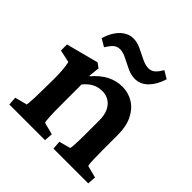

<svg xmlns="http://www.w3.org/2000/svg" viewBox="-169 -765 899 899"><g transform="rotate(45 281.0 -315.0)"><path d="M21.5 0 18.6 -42 79.1 -57.6Q80.1 -61.5 81.1 -73.7Q82 -85.9 83 -106.9Q84 -127.9 84 -157.2L85 -231.4Q85 -262.7 83 -288.1Q81.1 -313.5 76.2 -335.9L13.7 -349.6V-389.6L173.8 -431.6L197.3 -415L191.4 -360.4L194.3 -359.4Q225.6 -396.5 261.2 -415Q296.9 -433.6 336.9 -433.6Q377 -433.6 409.7 -413.6Q442.4 -393.6 461.9 -354.5Q481.4 -315.4 481.4 -258.8V-157.2Q481.4 -124 482.4 -95.2Q483.4 -66.4 486.3 -57.6L546.9 -42L543.9 0H313.5L310.5 -42L367.2 -57.6Q369.1 -65.4 370.1 -80.1Q371.1 -94.7 371.6 -114.3Q372.1 -133.8 372.1 -154.3V-244.1Q372.1 -282.2 359.9 -306.2Q347.7 -330.1 328.1 -341.3Q308.6 -352.5 285.2 -352.5Q257.8 -352.5 234.9 -340.3Q211.9 -328.1 194.3 -304.7V-160.2Q194.3 -123 195.8 -94.2Q197.3 -65.4 200.2 -57.6L260.7 -42L257.8 0ZM420.9 -627 459 -604.5Q444.3 -556.6 416.5 -528.3Q388.7 -500 351.6 -500Q327.1 -500 300.8 -512.2Q274.4 -524.4 250 -537.1Q225.6 -549.8 205.1 -549.8Q185.5 -549.8 172.4 -537.6Q159.2 -525.4 145.5 -502.9L107.4 -525.4Q122.1 -574.2 150.4 -602.1Q178.7 -629.9 214.8 -629.9Q239.3 -629.9 265.6 -617.2Q292 -604.5 316.9 -592.3Q341.8 -580.1 361.3 -580.1Q380.9 -580.1 394.5 -592.3Q408.2 -604.5 420.9 -627Z"/></g></svg>

Font: Crimson Pro ExtraLight SemiBold
Style: Regular
Weight: 600
Version: Version 1.002